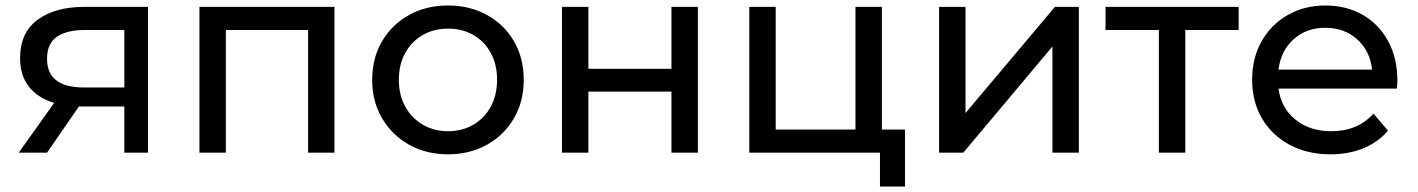

<svg xmlns="http://www.w3.org/2000/svg" viewBox="-20 -555 5156 698"><path d="M432 0V-168H278Q272 -168 267 -168L151 0H48L177 -181Q117 -199 85 -240Q53 -281 53 -344Q53 -436 116.5 -483Q180 -530 286 -530H518V0ZM432 -237V-446H289Q223 -446 187 -421.5Q151 -397 151 -341Q151 -237 285 -237Z M705 0V-530H1196V0H1100V-446H801V0Z M1609 6Q1529 6 1467 -29Q1405 -64 1369 -125Q1333 -186 1333 -265Q1333 -344 1369 -405Q1405 -466 1467 -500.5Q1529 -535 1609 -535Q1688 -535 1750.5 -500.5Q1813 -466 1848.5 -405Q1884 -344 1884 -265Q1884 -186 1848.5 -125Q1813 -64 1750.5 -29Q1688 6 1609 6ZM1609 -78Q1660 -78 1700.5 -101.5Q1741 -125 1764 -167Q1787 -209 1787 -265Q1787 -321 1764 -363Q1741 -405 1700.5 -428Q1660 -451 1609 -451Q1558 -451 1517.5 -428Q1477 -405 1453.5 -363Q1430 -321 1430 -265Q1430 -209 1453.5 -167Q1477 -125 1517.5 -101.5Q1558 -78 1609 -78Z M2023 0V-530H2119V-305H2421V-530H2517V0H2421V-222H2119V0Z M2704 0V-530H2800V-84H3090V-530H3186V-84H3270V123H3179V0Z M3394 0V-530H3490V-144L3815 -530H3902V0H3806V-386L3482 0Z M4193 0V-446H3999V-530H4483V-446H4289V0Z M4817 6Q4732 6 4667.5 -29Q4603 -64 4567.5 -125Q4532 -186 4532 -265Q4532 -344 4566.5 -405Q4601 -466 4661.5 -500.5Q4722 -535 4798 -535Q4875 -535 4934 -501Q4993 -467 5026.5 -405.5Q5060 -344 5060 -262Q5060 -256 5059.5 -248Q5059 -240 5058 -233H4628Q4637 -163 4689 -120.5Q4741 -78 4820 -78Q4916 -78 4973 -142L5026 -80Q4990 -38 4936.5 -16Q4883 6 4817 6ZM4628 -302H4968Q4961 -369 4914.5 -411.5Q4868 -454 4798 -454Q4729 -454 4682.5 -412Q4636 -370 4628 -302Z"/></svg>

Font: Montserrat Medium
Style: Regular
Weight: 500
Designer: Julieta Ulanovsky
Foundry: Julieta Ulanovsky
Version: Version 9.000; ttfautohint (v1.8.4.7-5d5b)